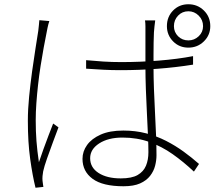

<svg xmlns="http://www.w3.org/2000/svg" viewBox="-20 -846 1040 903"><path d="M385 -563Q427 -559 466.5 -556.5Q506 -554 550 -554Q639 -554 727 -561Q815 -568 888 -582V-542Q807 -529 720 -522.5Q633 -516 547 -516Q505 -516 467 -518Q429 -520 385 -523ZM710 -750Q708 -735 706.5 -721.5Q705 -708 704 -694Q703 -674 702.5 -645.5Q702 -617 702 -586.5Q702 -556 702 -532Q702 -484 704 -428.5Q706 -373 709 -316.5Q712 -260 714 -208.5Q716 -157 716 -116Q716 -92 709.5 -66.5Q703 -41 686 -19Q669 3 639 16.5Q609 30 561 30Q463 30 415.5 -5Q368 -40 368 -99Q368 -134 389.5 -164Q411 -194 453.5 -213Q496 -232 560 -232Q617 -232 667 -219Q717 -206 761 -183.5Q805 -161 843.5 -133Q882 -105 916 -75L892 -39Q843 -85 792 -121Q741 -157 683 -178Q625 -199 556 -199Q489 -199 446.5 -171.5Q404 -144 404 -102Q404 -58 443.5 -32.5Q483 -7 548 -7Q600 -7 627.5 -23Q655 -39 666.5 -66.5Q678 -94 678 -130Q678 -158 676 -206.5Q674 -255 671 -312.5Q668 -370 666 -427Q664 -484 664 -530Q664 -577 664 -620Q664 -663 664 -692Q664 -706 664 -722Q664 -738 662 -750ZM212 -747Q210 -740 207.5 -732Q205 -724 203.5 -715Q202 -706 200 -697Q193 -663 185.5 -622Q178 -581 171 -536.5Q164 -492 159 -447Q154 -402 151 -360Q148 -318 148 -281Q148 -228 151.5 -182.5Q155 -137 163 -83Q172 -110 184 -143.5Q196 -177 208.5 -209.5Q221 -242 230 -265L255 -247Q244 -218 229 -177.5Q214 -137 201 -100Q188 -63 183 -40Q181 -30 180 -18Q179 -6 180 4Q181 11 182 19.5Q183 28 184 33L147 37Q133 -19 122 -98Q111 -177 111 -278Q111 -332 117 -392Q123 -452 131 -510.5Q139 -569 147 -618.5Q155 -668 160 -701Q162 -716 163 -728.5Q164 -741 165 -751ZM798 -723Q798 -695 817.5 -675.5Q837 -656 866 -656Q894 -656 914.5 -675.5Q935 -695 935 -723Q935 -752 914.5 -772.5Q894 -793 866 -793Q837 -793 817.5 -772.5Q798 -752 798 -723ZM765 -723Q765 -767 794 -796.5Q823 -826 866 -826Q909 -826 939 -796.5Q969 -767 969 -723Q969 -681 939 -651.5Q909 -622 866 -622Q823 -622 794 -651.5Q765 -681 765 -723Z"/></svg>

Font: Noto Sans TC ExtraLight
Style: Regular
Weight: 250
Designer: Ryoko NISHIZUKA  (kana, bopomofo & ideographs); Paul D. Hunt (Latin, Greek & Cyrillic); Sandoll Communications , Soo-you
Foundry: Adobe
Version: Version 2.004-H2;hotconv 1.0.118;makeotfexe 2.5.65603